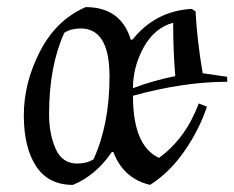

<svg xmlns="http://www.w3.org/2000/svg" viewBox="-20 -505 659 540"><path d="M619 -275Q497 -275 355 -236L354 -235Q354 -95 427 -61Q502 -115 539 -214L562 -205Q540 -139 498 -79Q456 -19 402 15Q327 -3 299 -77L295 -78Q249 -11 185 15Q116 15 81.5 -37.5Q47 -90 47 -181Q47 -272 92.5 -360.5Q138 -449 221 -485Q320 -485 348 -393L353 -394Q417 -474 519 -480L530 -473Q534 -394 550 -299L619 -289ZM243 -57Q288 -155 288 -290Q288 -425 207 -425Q180 -425 161 -413Q118 -319 118 -184Q118 -128 136.5 -86.5Q155 -45 197 -45Q224 -45 243 -57ZM354 -257Q409 -278 473 -291Q467 -361 467 -441Q415 -427 384.5 -372.5Q354 -318 354 -257Z"/></svg>

Font: Almendra
Style: Italic
Weight: 400
Italic angle: -12°
Designer: Ana Sanfelippo
Foundry: Ana Sanfelippo
Version: Version 1.004